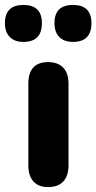

<svg xmlns="http://www.w3.org/2000/svg" viewBox="-59 -751 391 779"><path d="M136 8Q97 8 76.5 -15Q56 -38 56 -80V-411Q56 -499 136 -499Q176 -499 197.5 -476.5Q219 -454 219 -411V-80Q219 -38 198 -15Q177 8 136 8ZM237 -581Q201 -581 181.5 -601Q162 -621 162 -657Q162 -731 237 -731Q312 -731 312 -657Q312 -581 237 -581ZM36 -581Q0 -581 -19.5 -601Q-39 -621 -39 -657Q-39 -731 36 -731Q111 -731 111 -657Q111 -581 36 -581Z"/></svg>

Font: Chiron GoRound TC EB
Style: Regular
Weight: 700
Designer: Ryoko NISHIZUKA 西塚涼子 (kana, bopomofo & ideographs); Paul D. Hunt (Latin, Greek & Cyrillic); Sandoll Communications 산돌커뮤니
Foundry: Adobe
Version: Version 1.000;hotconv 1.1.1;makeotfexe 2.6.0